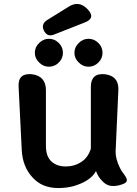

<svg xmlns="http://www.w3.org/2000/svg" viewBox="-20 -939 692 970"><path d="M274 11Q192 11 144 -43Q95 -96 90 -178L74 -501Q70 -571 141 -564Q212 -555 212 -483V-201Q212 -150 239 -124Q267 -98 312 -98Q356 -98 391 -121Q425 -143 439 -188V-500Q439 -571 510 -564Q581 -555 578 -484L564 -172Q564 -137 584 -95Q589 -84 595 -74.5Q601 -65 609 -55Q623 -36 620.5 -25Q618 -14 595 -7L592 -6Q568 2 545 0.5Q522 -1 503 -18Q475 -44 465 -75Q452 -49 421 -29Q406 -19 389 -12Q372 -5 353 1Q317 11 274 11ZM202 -784Q186 -816 217 -837L325 -904Q378 -939 422 -893Q466 -847 407 -825L252 -764Q219 -751 202 -784ZM227 -602Q199 -602 178 -623Q156 -644 156 -672Q156 -701 178 -722Q199 -743 227 -743Q256 -743 277 -722Q298 -701 298 -672Q298 -644 277 -623Q256 -602 227 -602ZM427 -602Q399 -602 378 -623Q356 -644 356 -672Q356 -701 378 -722Q399 -743 427 -743Q456 -743 477 -722Q498 -701 498 -672Q498 -644 477 -623Q456 -602 427 -602Z"/></svg>

Font: MaokenZhuyuanTi
Style: Regular
Weight: 400
Designer: Fontworks Inc & LongZhuTi team: ZERO子、时光羊、荆南、频凡、刘鹏、Little White Dog、帆影Magmeta、奈白不弍、白日月球、ChaoTawei、雨三（排名不分先后）
Version: Version 1.000; 20230222